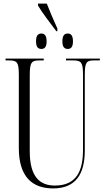

<svg xmlns="http://www.w3.org/2000/svg" viewBox="-20 -1041 589 1071"><path d="M294 -867H300V-882C277 -932 255 -985 241 -1021H192V-1010C215 -970 257 -917 294 -867ZM211 -768C228 -768 240 -778 240 -810C240 -844 228 -854 211 -854C193 -854 181 -844 181 -810C181 -778 193 -768 211 -768ZM358 -768C375 -768 387 -778 387 -810C387 -844 375 -854 358 -854C340 -854 328 -844 328 -810C328 -778 340 -768 358 -768ZM276 10C402 10 453 -69 453 -203V-622C453 -694 462 -704 505 -704H537V-714H348V-704H387C433 -704 443 -694 443 -624V-205C443 -88 407 -6 286 -6C200 -6 146 -57 146 -197V-622C146 -695 157 -704 201 -704H224V-714H11V-704H30C75 -704 85 -694 85 -625V-215C85 -53 162 10 276 10Z"/></svg>

Font: Noto Serif Display ExtraCondensed Light
Style: Regular
Weight: 300
Width: 2
Designer: Monotype Design Team
Foundry: Monotype Imaging Inc.
Version: Version 2.009